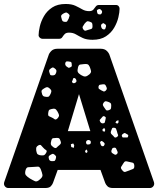

<svg xmlns="http://www.w3.org/2000/svg" viewBox="-20 -945 795 965"><path d="M22 0Q13 0 6.5 -6.5Q0 -13 0 -22Q0 -26 1 -29L224 -667Q227 -678 238 -689Q249 -700 269 -700H486Q506 -700 517 -689Q528 -678 531 -667L754 -29Q755 -26 755 -22Q755 -13 748.5 -6.5Q742 0 733 0H548Q529 0 520.5 -8.5Q512 -17 509 -25L485 -91H270L246 -25Q243 -17 235 -8.5Q227 0 207 0ZM325 -636Q319 -637 315.5 -636.5Q312 -636 309 -631Q305 -620 313 -612Q319 -607 323 -605Q327 -603 334 -607Q341 -610 341 -614.5Q341 -619 340 -627Q339 -633 335.5 -634Q332 -635 325 -636ZM431 -609Q426 -620 420 -622Q414 -624 403 -623Q390 -622 382.5 -620.5Q375 -619 372 -606Q368 -591 371 -583.5Q374 -576 387 -568Q400 -560 408.5 -560.5Q417 -561 429 -571Q439 -580 437.5 -588Q436 -596 431 -609ZM254 -602Q248 -607 243.5 -605.5Q239 -604 233 -599Q224 -593 228 -582Q230 -574 232 -570Q234 -566 242 -566Q251 -566 255 -568.5Q259 -571 262 -579Q265 -588 263 -592.5Q261 -597 254 -602ZM353 -553Q348 -553 347.5 -550Q347 -547 345 -542Q343 -538 342 -535.5Q341 -533 344 -530Q350 -524 358 -529Q366 -533 364 -541Q361 -552 353 -553ZM513 -512Q510 -519 506.5 -520.5Q503 -522 495 -521Q487 -520 482 -519Q477 -518 475 -510Q474 -501 478 -498Q482 -495 489 -491Q496 -487 500.5 -485.5Q505 -484 511 -489Q517 -495 517 -499.5Q517 -504 513 -512ZM229 -501Q222 -507 217 -507Q212 -507 204 -502Q195 -497 191 -492.5Q187 -488 190 -478Q192 -467 196.5 -463Q201 -459 213 -458Q223 -457 227 -461.5Q231 -466 235 -475Q239 -484 238 -489Q237 -494 229 -501ZM321 -286H434L377 -472ZM524 -433Q516 -436 511 -436Q506 -436 501 -429Q496 -422 497 -417.5Q498 -413 503 -406Q509 -397 512.5 -392.5Q516 -388 526 -391Q536 -394 537.5 -399.5Q539 -405 539 -416Q539 -424 535.5 -427Q532 -430 524 -433ZM268 -386Q262 -396 256 -398Q250 -400 239 -397Q228 -395 225.5 -390Q223 -385 222 -374Q221 -365 225 -362Q229 -359 237 -356Q248 -351 254 -346Q260 -341 269 -350Q278 -360 276.5 -367Q275 -374 268 -386ZM506 -360Q499 -363 496 -359Q493 -355 488 -350Q483 -345 481.5 -342.5Q480 -340 483 -334Q488 -324 498 -325Q505 -326 506.5 -329Q508 -332 509 -339Q510 -347 511.5 -351.5Q513 -356 506 -360ZM575 -341 565 -337 560 -329 569 -323 576 -330ZM568 -284Q565 -292 563.5 -297Q562 -302 554 -303Q545 -304 543 -299Q541 -294 538 -286Q534 -276 542 -269Q550 -262 554 -256.5Q558 -251 567 -256Q576 -262 573 -268Q570 -274 568 -284ZM504 -302 495 -295 496 -286 506 -283 509 -292ZM614 -273Q606 -279 601 -274Q596 -271 593.5 -268Q591 -265 593 -260Q595 -254 598.5 -254Q602 -254 608 -254Q615 -254 619 -254Q623 -254 624 -260Q626 -266 622.5 -268Q619 -270 614 -273ZM284 -237Q281 -246 278 -249Q275 -252 266 -252Q254 -251 247.5 -250.5Q241 -250 238 -239Q234 -226 236 -219Q238 -212 250 -204Q260 -198 265 -203.5Q270 -209 279 -216Q285 -221 286 -225.5Q287 -230 284 -237ZM432 -239Q423 -244 416 -238Q410 -232 414 -223Q416 -219 418.5 -219Q421 -219 426 -219Q435 -220 436 -226Q438 -236 432 -239ZM501 -230Q496 -233 493.5 -235.5Q491 -238 487 -235Q482 -231 483 -228Q484 -225 486 -219Q489 -210 496 -210Q501 -210 502.5 -212.5Q504 -215 506 -220Q507 -225 501 -230ZM353 -215 348 -224 336 -220 338 -206 351 -202ZM197 -203Q190 -210 186.5 -214.5Q183 -219 174 -215Q165 -210 163 -205Q161 -200 162 -189Q164 -178 166.5 -173Q169 -168 180 -165Q192 -163 199 -164.5Q206 -166 212 -177Q218 -187 211 -191Q204 -195 197 -203ZM568 -189Q565 -196 563 -199.5Q561 -203 554 -203Q546 -202 544 -198.5Q542 -195 540 -188Q539 -182 541 -179Q543 -176 548 -173Q554 -169 557.5 -167.5Q561 -166 567 -170Q572 -175 571.5 -179Q571 -183 568 -189ZM420 -185 415 -194 408 -187V-180L417 -176ZM255 -167Q248 -173 243.5 -171.5Q239 -170 231 -165Q225 -161 224.5 -157Q224 -153 226 -146Q228 -136 240 -135Q248 -135 252 -135.5Q256 -136 259 -143Q262 -152 262 -156.5Q262 -161 255 -167ZM626 -132Q616 -135 610.5 -134Q605 -133 600 -124Q593 -113 589 -106.5Q585 -100 594 -90Q602 -79 609.5 -81Q617 -83 629 -88Q642 -93 649 -96Q656 -99 655 -113Q654 -126 646 -127.5Q638 -129 626 -132ZM185 -94Q179 -108 170.5 -107.5Q162 -107 147 -106Q131 -105 121.5 -104.5Q112 -104 108 -88Q104 -72 110 -64.5Q116 -57 130 -48Q147 -38 156.5 -34Q166 -30 180 -43Q195 -55 193.5 -65.5Q192 -76 185 -94ZM445 -745Q415 -745 396 -754Q377 -763 362 -772Q347 -781 327 -781Q312 -781 305 -773.5Q298 -766 293 -758Q288 -750 277 -750H193Q186 -750 180 -755.5Q174 -761 174 -768Q174 -785 180 -811.5Q186 -838 201 -864Q216 -890 242.5 -907.5Q269 -925 310 -925Q340 -925 359 -916Q378 -907 393.5 -898Q409 -889 428 -889Q443 -889 449.5 -897Q456 -905 461.5 -912.5Q467 -920 478 -920H562Q571 -920 576 -914.5Q581 -909 581 -901Q581 -884 575 -858Q569 -832 554 -806Q539 -780 512.5 -762.5Q486 -745 445 -745ZM487 -896Q481 -903 472 -897Q467 -895 467 -892Q467 -889 468 -884Q469 -879 470.5 -876.5Q472 -874 477 -873Q483 -872 486 -873Q489 -874 492 -880Q496 -889 487 -896ZM324 -876Q316 -883 311 -882Q306 -881 297 -876Q289 -871 287.5 -866.5Q286 -862 289 -854Q291 -844 294 -840Q297 -836 306 -835Q315 -834 318 -838.5Q321 -843 325 -851Q328 -860 329.5 -865Q331 -870 324 -876ZM431 -836Q421 -840 416.5 -837Q412 -834 405 -826Q399 -817 396 -811.5Q393 -806 399 -797Q405 -789 411 -791Q417 -793 427 -796Q436 -798 440.5 -800.5Q445 -803 445 -812Q445 -823 443 -828Q441 -833 431 -836ZM510 -822Q505 -825 502 -827.5Q499 -830 494 -826Q485 -821 489 -809Q492 -798 502 -797Q508 -797 509 -800.5Q510 -804 512 -809Q515 -817 510 -822Z"/></svg>

Font: Rubik Moonrocks
Style: Regular
Weight: 400
Designer: Hubert and Fischer, NaN
Foundry: Hubert and Fischer, NaN
Version: Version 2.200